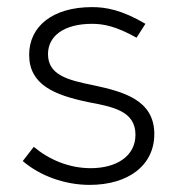

<svg xmlns="http://www.w3.org/2000/svg" viewBox="-20 -520 500 540"><path d="M232 0C341 0 414 -55 414 -143C414 -239 327 -262 244 -280C168 -295 115 -310 115 -368C115 -418 159 -453 239 -453C271 -453 307 -446 364 -414L389 -453C323 -492 278 -500 239 -500C127 -500 62 -445 62 -366C62 -282 132 -253 227 -233C295 -220 361 -209 361 -141C361 -81 308 -47 235 -47C174 -47 118 -71 75 -107L44 -67C93 -25 163 0 232 0Z"/></svg>

Font: Arthouse Owned Light
Style: Regular
Weight: 300
Designer: Jeremy Tribby
Foundry: Tribby Type
Version: Version 1.000;PS 001.000;hotconv 1.0.88;makeotf.lib2.5.64775